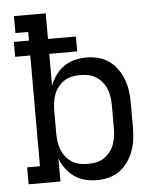

<svg xmlns="http://www.w3.org/2000/svg" viewBox="-53 -781 706 836"><g transform="rotate(-5 300.0 -363.5)"><path d="M337 8Q311 8 285.5 1.5Q260 -5 239 -19.5Q218 -34 202.5 -55.5Q187 -77 178 -101V0H39V-74H95V-558H29V-623H95V-661H39V-735H178V-623H300V-558H178V-419Q187 -443 202.5 -464.5Q218 -486 239 -500.5Q260 -515 285.5 -521.5Q311 -528 337 -528Q363 -528 389 -521.5Q415 -515 436.5 -499.5Q458 -484 473.5 -461.5Q489 -439 498 -414Q507 -389 510 -362.5Q513 -336 513 -310V-210Q513 -184 510 -157.5Q507 -131 498 -106Q489 -81 473.5 -58.5Q458 -36 436.5 -20.5Q415 -5 389 1.5Q363 8 337 8ZM304 -66Q322 -66 340 -69.5Q358 -73 373.5 -83Q389 -93 400.5 -107.5Q412 -122 418.5 -139Q425 -156 427.5 -174Q430 -192 430 -210V-310Q430 -328 427.5 -346Q425 -364 418.5 -381Q412 -398 400.5 -412.5Q389 -427 373.5 -437Q358 -447 340 -450.5Q322 -454 304 -454Q286 -454 268 -450.5Q250 -447 234.5 -437Q219 -427 207.5 -412.5Q196 -398 189.5 -381Q183 -364 180.5 -346Q178 -328 178 -310V-210Q178 -192 180.5 -174Q183 -156 189.5 -139Q196 -122 207.5 -107.5Q219 -93 234.5 -83Q250 -73 268 -69.5Q286 -66 304 -66Z"/></g></svg>

Font: Iosevka Etoile
Style: Regular
Weight: 400
Designer: Belleve Invis
Foundry: Belleve Invis
Version: Version 33.2.4